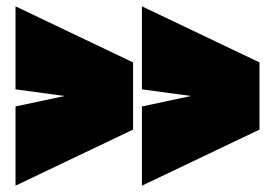

<svg xmlns="http://www.w3.org/2000/svg" viewBox="-20 -642 862 606"><path d="M799 -445V-233L428 -56V-306L583 -339L428 -360V-622ZM400 -445V-233L29 -56V-306L184 -339L29 -360V-622Z"/></svg>

Font: Erica One
Style: Regular
Weight: 400
Designer: Miguel Hernandez
Foundry: Miguel Hernandez
Version: Version 1.003